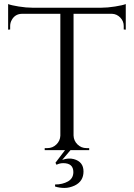

<svg xmlns="http://www.w3.org/2000/svg" viewBox="-20 -739 658 945"><path d="M341 108Q341 64 291 64Q274 64 258 72L253 62L300 0H200V-10H213Q239 -10 257.5 -28Q276 -46 277 -71V-671H87Q54 -670 38 -641Q30 -627 30 -611V-594L20 -593V-719Q35 -713 72 -707Q109 -701 140 -701H478Q509 -701 546.5 -707Q584 -713 599 -719V-593L589 -594V-611Q589 -635 572 -652.5Q555 -670 532 -671H342V-72Q343 -46 361.5 -28Q380 -10 406 -10H419V0H327L286 48Q317 37 343 44Q391 57 391 105Q391 153 348 174Q322 186 297.5 186Q273 186 251 179V169Q288 169 314.5 154Q341 139 341 108Z"/></svg>

Font: Cinzel Decorative
Style: Regular
Weight: 400
Designer: Natanael Gama
Version: Version 1.001;PS 001.001;hotconv 1.0.56;makeotf.lib2.0.21325